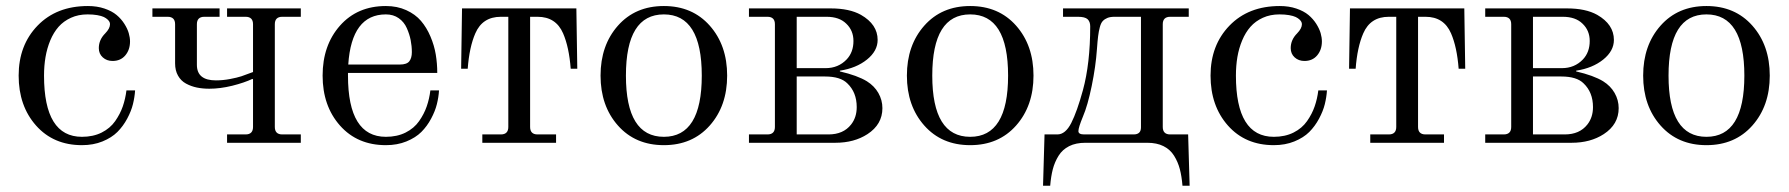

<svg xmlns="http://www.w3.org/2000/svg" viewBox="-20 -467 5850 628"><path d="M41 -219.7Q41 -319.3 103 -383.3Q165 -447.3 267.6 -447.3Q297.4 -447.3 321.8 -439Q346.2 -430.7 361.3 -418Q376.5 -405.3 386.7 -389.2Q397 -373 401.1 -358.6Q405.3 -344.2 405.3 -331.5Q405.3 -304.2 389.9 -285.9Q374.5 -267.6 348.1 -267.6Q329.1 -267.6 316.2 -279.3Q303.2 -291 303.2 -309.6Q303.2 -336.9 324.2 -357.9Q339.8 -374 339.8 -387.7Q339.8 -391.1 338.4 -394.8Q336.9 -398.4 332 -403.1Q327.1 -407.7 319.6 -411.4Q312 -415 298.1 -417.5Q284.2 -419.9 266.6 -419.9Q236.3 -419.9 212.2 -408.9Q188 -397.9 171.6 -379.4Q155.3 -360.8 144.5 -335Q133.8 -309.1 128.9 -280.5Q124 -252 124 -219.7Q124 -19.5 248 -19.5Q284.7 -19.5 312.5 -33.4Q340.3 -47.4 356.7 -70.8Q373 -94.2 381.6 -118.9Q390.1 -143.6 393.6 -171.4H421.9Q420.4 -148.9 414.8 -126.2Q409.2 -103.5 396 -78.9Q382.8 -54.2 364 -35.4Q345.2 -16.6 315.2 -4.4Q285.2 7.8 248 7.8Q154.8 7.8 97.9 -56.4Q41 -120.6 41 -219.7Z M478.5 -412.1V-439.5H698.2V-412.1H648.4Q624 -412.1 624 -387.7V-254.9Q624 -204.1 686 -204.1Q709 -204.1 732.2 -208.5Q755.4 -212.9 769.5 -217.5Q783.7 -222.2 807.6 -231.4V-387.7Q807.6 -412.1 783.2 -412.1H722.7V-439.5H963.9V-412.1H903.3Q878.9 -412.1 878.9 -387.7V-51.8Q878.9 -27.3 903.3 -27.3H963.9V0H722.7V-27.3H783.2Q807.6 -27.3 807.6 -51.8V-207.5L805.7 -209Q778.8 -196.3 739.5 -186.5Q700.2 -176.8 664.6 -176.8Q642.6 -176.8 623.8 -180.7Q605 -184.6 588.4 -193.6Q571.8 -202.6 562.3 -219.5Q552.7 -236.3 552.7 -259.8V-387.7Q552.7 -412.1 528.3 -412.1Z M1242.2 -447.3Q1279.3 -447.3 1308.8 -433.8Q1338.4 -420.4 1356.9 -398.7Q1375.5 -377 1387.9 -347.7Q1400.4 -318.4 1405.3 -288.8Q1410.2 -259.3 1410.2 -228.5H1118.2V-219.7Q1118.2 -19.5 1242.2 -19.5Q1278.8 -19.5 1306.6 -33.4Q1334.5 -47.4 1350.8 -70.8Q1367.2 -94.2 1375.7 -118.9Q1384.3 -143.6 1387.7 -171.4H1416Q1414.6 -148.9 1408.9 -126.2Q1403.3 -103.5 1390.1 -78.9Q1377 -54.2 1358.2 -35.4Q1339.4 -16.6 1309.3 -4.4Q1279.3 7.8 1242.2 7.8Q1148.9 7.8 1092 -56.4Q1035.2 -120.6 1035.2 -219.7Q1035.2 -318.8 1092 -383.1Q1148.9 -447.3 1242.2 -447.3ZM1119.1 -255.9H1287.6Q1310.5 -255.9 1318.8 -266.6Q1327.1 -277.3 1327.1 -296.4Q1327.1 -316.4 1323.2 -335.9Q1319.3 -355.5 1310.5 -375.2Q1301.8 -395 1284.2 -407.5Q1266.6 -419.9 1242.2 -419.9Q1129.9 -419.9 1119.1 -255.9Z M1488.3 -242.2 1491.2 -439.5H1865.2L1868.2 -242.2H1846.7Q1841.3 -313 1821.8 -357.9Q1798.3 -412.1 1738.3 -412.1H1713.9V-51.8Q1713.9 -27.3 1738.3 -27.3H1798.8V0H1557.6V-27.3H1618.2Q1642.6 -27.3 1642.6 -51.8V-412.1H1618.2Q1558.1 -412.1 1534.7 -357.9Q1515.1 -313 1509.8 -242.2Z M2001.2 -56.4Q1944.3 -120.6 1944.3 -219.7Q1944.3 -318.8 2001.2 -383.1Q2058.1 -447.3 2151.4 -447.3Q2244.6 -447.3 2301.5 -383.1Q2358.4 -318.8 2358.4 -219.7Q2358.4 -120.6 2301.5 -56.4Q2244.6 7.8 2151.4 7.8Q2058.1 7.8 2001.2 -56.4ZM2151.4 -419.9Q2027.3 -419.9 2027.3 -219.7Q2027.3 -19.5 2151.4 -19.5Q2275.4 -19.5 2275.4 -219.7Q2275.4 -419.9 2151.4 -419.9Z M2429.7 0V-27.3H2490.2Q2514.6 -27.3 2514.6 -51.8V-387.7Q2514.6 -412.1 2490.2 -412.1H2429.7V-439.5H2697.3Q2758.3 -439.5 2795.9 -418.5Q2850.6 -387.2 2850.6 -336.4Q2850.6 -300.3 2815.7 -272.2Q2780.8 -244.1 2727.1 -235.8V-233.4Q2784.2 -220.2 2815.4 -201.2Q2839.8 -186 2853 -162.8Q2866.2 -139.6 2866.2 -113.3Q2866.2 -60.1 2817.4 -28.3Q2773.9 0 2712.4 0ZM2585.9 -27.3H2689.9Q2738.3 -27.3 2763.7 -59.6Q2782.2 -83 2782.2 -116.7Q2782.2 -165 2751.5 -194.3Q2729 -216.8 2678.7 -216.8H2585.9ZM2585.9 -244.1H2680.2Q2722.2 -244.1 2749.5 -272.9Q2771.5 -296.4 2771.5 -333Q2771.5 -367.2 2748 -389.6Q2725.1 -412.1 2683.6 -412.1H2585.9Z M3003.2 -56.4Q2946.3 -120.6 2946.3 -219.7Q2946.3 -318.8 3003.2 -383.1Q3060.1 -447.3 3153.3 -447.3Q3246.6 -447.3 3303.5 -383.1Q3360.4 -318.8 3360.4 -219.7Q3360.4 -120.6 3303.5 -56.4Q3246.6 7.8 3153.3 7.8Q3060.1 7.8 3003.2 -56.4ZM3153.3 -419.9Q3029.3 -419.9 3029.3 -219.7Q3029.3 -19.5 3153.3 -19.5Q3277.3 -19.5 3277.3 -219.7Q3277.3 -419.9 3153.3 -419.9Z M3391.6 140.6 3396.5 -27.3H3438.5Q3464.8 -27.3 3483.9 -64.7Q3502.9 -102.1 3522 -171.9Q3545.9 -259.3 3545.9 -380.9Q3545.9 -396 3537.4 -404.1Q3528.8 -412.1 3505.9 -412.1H3457V-439.5H3868.2V-412.1H3807.6Q3783.2 -412.1 3783.2 -387.7V-51.8Q3783.2 -27.3 3807.6 -27.3H3866.2L3871.1 140.6H3847.7Q3845.2 109.9 3839.1 86.4Q3833 63 3820.3 42.5Q3807.6 22 3785.6 11Q3763.7 0 3732.4 0H3530.3Q3499 0 3477.1 11Q3455.1 22 3442.4 42.5Q3429.7 63 3423.6 86.4Q3417.5 109.9 3415 140.6ZM3507.3 -38.1Q3507.3 -27.3 3525.9 -27.3H3688Q3711.9 -27.3 3711.9 -50.3V-412.1H3625.5Q3611.3 -412.1 3602.3 -408.4Q3593.3 -404.8 3587.2 -398.4Q3581.1 -392.1 3577.4 -378.2Q3573.7 -364.3 3571.8 -348.9Q3569.8 -333.5 3567.9 -306.2Q3564 -250 3550.8 -185.8Q3537.6 -121.6 3522 -85.4Q3507.3 -49.8 3507.3 -38.1Z M3939.5 -219.7Q3939.5 -319.3 4001.5 -383.3Q4063.5 -447.3 4166 -447.3Q4195.8 -447.3 4220.2 -439Q4244.6 -430.7 4259.8 -418Q4274.9 -405.3 4285.2 -389.2Q4295.4 -373 4299.6 -358.6Q4303.7 -344.2 4303.7 -331.5Q4303.7 -304.2 4288.3 -285.9Q4272.9 -267.6 4246.6 -267.6Q4227.5 -267.6 4214.6 -279.3Q4201.7 -291 4201.7 -309.6Q4201.7 -336.9 4222.7 -357.9Q4238.3 -374 4238.3 -387.7Q4238.3 -391.1 4236.8 -394.8Q4235.4 -398.4 4230.5 -403.1Q4225.6 -407.7 4218 -411.4Q4210.4 -415 4196.5 -417.5Q4182.6 -419.9 4165 -419.9Q4134.8 -419.9 4110.6 -408.9Q4086.4 -397.9 4070.1 -379.4Q4053.7 -360.8 4043 -335Q4032.2 -309.1 4027.3 -280.5Q4022.5 -252 4022.5 -219.7Q4022.5 -19.5 4146.5 -19.5Q4183.1 -19.5 4210.9 -33.4Q4238.8 -47.4 4255.1 -70.8Q4271.5 -94.2 4280 -118.9Q4288.6 -143.6 4292 -171.4H4320.3Q4318.8 -148.9 4313.2 -126.2Q4307.6 -103.5 4294.4 -78.9Q4281.2 -54.2 4262.5 -35.4Q4243.7 -16.6 4213.6 -4.4Q4183.6 7.8 4146.5 7.8Q4053.2 7.8 3996.3 -56.4Q3939.5 -120.6 3939.5 -219.7Z M4392.6 -242.2 4395.5 -439.5H4769.5L4772.5 -242.2H4751Q4745.6 -313 4726.1 -357.9Q4702.6 -412.1 4642.6 -412.1H4618.2V-51.8Q4618.2 -27.3 4642.6 -27.3H4703.1V0H4461.9V-27.3H4522.5Q4546.9 -27.3 4546.9 -51.8V-412.1H4522.5Q4462.4 -412.1 4439 -357.9Q4419.4 -313 4414.1 -242.2Z M4837.9 0V-27.3H4898.4Q4922.9 -27.3 4922.9 -51.8V-387.7Q4922.9 -412.1 4898.4 -412.1H4837.9V-439.5H5105.5Q5166.5 -439.5 5204.1 -418.5Q5258.8 -387.2 5258.8 -336.4Q5258.8 -300.3 5223.9 -272.2Q5189 -244.1 5135.3 -235.8V-233.4Q5192.4 -220.2 5223.6 -201.2Q5248 -186 5261.2 -162.8Q5274.4 -139.6 5274.4 -113.3Q5274.4 -60.1 5225.6 -28.3Q5182.1 0 5120.6 0ZM4994.1 -27.3H5098.1Q5146.5 -27.3 5171.9 -59.6Q5190.4 -83 5190.4 -116.7Q5190.4 -165 5159.7 -194.3Q5137.2 -216.8 5086.9 -216.8H4994.1ZM4994.1 -244.1H5088.4Q5130.4 -244.1 5157.7 -272.9Q5179.7 -296.4 5179.7 -333Q5179.7 -367.2 5156.2 -389.6Q5133.3 -412.1 5091.8 -412.1H4994.1Z M5411.4 -56.4Q5354.5 -120.6 5354.5 -219.7Q5354.5 -318.8 5411.4 -383.1Q5468.3 -447.3 5561.5 -447.3Q5654.8 -447.3 5711.7 -383.1Q5768.6 -318.8 5768.6 -219.7Q5768.6 -120.6 5711.7 -56.4Q5654.8 7.8 5561.5 7.8Q5468.3 7.8 5411.4 -56.4ZM5561.5 -419.9Q5437.5 -419.9 5437.5 -219.7Q5437.5 -19.5 5561.5 -19.5Q5685.5 -19.5 5685.5 -219.7Q5685.5 -419.9 5561.5 -419.9Z"/></svg>

Font: Theano Modern
Style: Regular
Weight: 400
Designer: Alexey Kryukov
Version: Version 2.00